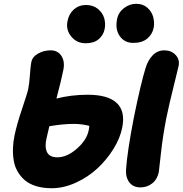

<svg xmlns="http://www.w3.org/2000/svg" viewBox="-20 -973 958 1007"><path d="M679.2 -748Q633.3 -748 608.2 -783.4Q583 -818.8 594.2 -873Q600.6 -907.7 630.1 -930.4Q659.7 -953.1 694.8 -953.1Q729 -953.1 752.2 -933.1Q775.4 -913.1 783.2 -885Q791 -856.9 786.1 -828.1Q779.8 -793.9 752.7 -771Q725.6 -748 679.2 -748ZM429.2 -746.1Q382.3 -746.1 353.5 -781.7Q324.7 -817.4 334 -861.8Q341.3 -900.9 367.7 -923.8Q394 -946.8 431.2 -946.8Q468.3 -946.8 493.2 -926.5Q518.1 -906.2 526.4 -877.9Q534.7 -849.6 528.8 -820.8Q522.9 -789.1 497.8 -767.6Q472.7 -746.1 429.2 -746.1ZM251 14.2Q205.6 14.2 169.7 3.2Q133.8 -7.8 110.8 -27.3Q87.9 -46.9 72.8 -72.8Q57.6 -98.6 52.2 -130.1Q46.9 -161.6 47.9 -194.3Q48.8 -227.1 56.2 -262.2Q67.4 -317.9 95.7 -401.9Q124 -485.8 127.9 -505.9Q133.8 -533.7 137 -580.6Q140.1 -627.4 144 -646Q149.4 -674.8 179.4 -691.9Q209.5 -709 245.1 -709Q283.2 -709 302.2 -679.7Q321.3 -650.4 312 -605Q302.7 -557.1 275.9 -456.1Q354 -476.1 439.9 -476.1Q545.9 -476.1 592 -433.1Q638.2 -390.1 621.1 -304.2Q610.4 -249 575.2 -192.1Q540 -135.3 490.7 -89.6Q441.4 -43.9 377.7 -14.9Q314 14.2 251 14.2ZM716.8 9.8Q678.2 9.8 658.2 -16.8Q638.2 -43.5 641.1 -84Q647 -175.3 682.1 -356.9Q718.3 -534.7 743.2 -615.2Q755.9 -657.7 781.2 -683.3Q806.6 -709 841.8 -709Q877.9 -709 900.6 -685.3Q923.3 -661.6 917 -627.9Q915.5 -619.1 891.4 -522.7Q867.2 -426.3 853 -356.9Q834.5 -264.2 824 -168.9Q813.5 -73.7 813 -70.8Q804.7 -31.7 778.1 -11Q751.5 9.8 716.8 9.8ZM224.1 -248Q213.4 -202.1 226.6 -175Q239.7 -147.9 280.8 -147.9Q331.5 -147.9 383.1 -193.1Q434.6 -238.3 444.8 -288.1Q448.2 -301.8 448.2 -313Q408.2 -323.2 366.2 -323.2Q312 -323.2 238.8 -311Q231.4 -278.3 224.1 -248Z"/></svg>

Font: Shantell Sans Normal
Style: Italic
Weight: 800
Italic angle: -11.31°
Designer: Stephen Nixon, Anya Danilova, Shantell Martin
Foundry: Arrow Type
Version: Version 1.006;[559af2be0]